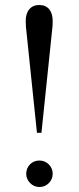

<svg xmlns="http://www.w3.org/2000/svg" viewBox="-20 -738 315 769"><path d="M85 -42Q85 -64 100 -79.5Q115 -95 138 -95Q160 -95 175.5 -79.5Q191 -64 191 -42Q191 -20 175.5 -4.5Q160 11 138 11Q116 11 100.5 -5Q85 -21 85 -42ZM128 -206 85 -620Q85 -623 84 -628Q83 -647 83 -654Q83 -684 97.5 -701Q112 -718 137 -718Q163 -718 177 -701Q191 -684 191 -654Q191 -643 190.5 -635Q190 -627 189 -620L146 -206Z"/></svg>

Font: Augsburger Schrift CAT
Style: Regular
Weight: 400
Designer: Peter Wiegel nach Roos&Junge Offenbach
Foundry: CAT-Fonts, Peter Wiegel
Version: Version 1.000